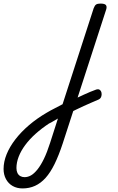

<svg xmlns="http://www.w3.org/2000/svg" viewBox="-324 -535 660 1074"><path d="M67 32Q87 22 106.5 12.5Q126 3 145 -5.5Q164 -14 181.5 -21.5Q199 -29 214 -34Q227 -38 234.5 -32Q242 -26 244 -15Q246 -4 242 6.5Q238 17 227 22Q208 30 187.5 39Q167 48 144.5 58Q122 68 100 79Q78 90 56 101ZM-198 519Q-229 519 -253 505.5Q-277 492 -290.5 467Q-304 442 -304 410Q-304 370 -287 328Q-270 286 -238 244.5Q-206 203 -161.5 165Q-117 127 -62 95Q-40 82 -18 71Q4 60 26 48L200 -489Q206 -505 214 -510Q222 -515 238 -515Q262 -515 268.5 -506.5Q275 -498 270 -482L27 267Q5 334 -18.5 382Q-42 430 -69 460Q-96 490 -128 504.5Q-160 519 -198 519ZM-187 456Q-168 456 -150.5 446Q-133 436 -114.5 413Q-96 390 -78.5 354Q-61 318 -44 265L0 128Q-13 135 -25 142.5Q-37 150 -50 156Q-91 183 -125 213.5Q-159 244 -183 276.5Q-207 309 -219.5 341.5Q-232 374 -232 405Q-232 421 -226.5 432.5Q-221 444 -210.5 450Q-200 456 -187 456Z"/></svg>

Font: Playwrite RO Light
Style: Regular
Weight: 300
Version: Version 1.002